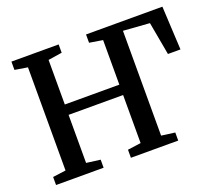

<svg xmlns="http://www.w3.org/2000/svg" viewBox="-123 -915 1232 1087"><g transform="rotate(-20 493.0 -371.5)"><path d="M40 0V-48.5L118.5 -59V-680.5L41.5 -693V-743H326V-693L242.5 -680V-411.5H571V-680L491 -693V-743H951L964.5 -480.5H889L853 -679.5L694.5 -691V-59.5L776 -48.5V0H491V-48.5L571 -59.5V-349H242.5V-59.5L326.5 -48.5V0Z"/></g></svg>

Font: Merriweather 36pt SemiBold
Style: Regular
Weight: 600
Version: Version 2.100